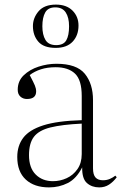

<svg xmlns="http://www.w3.org/2000/svg" viewBox="-20 -800 527 834"><path d="M193 14Q129 14 92 -20Q55 -54 55 -118Q55 -167 81 -201.5Q107 -236 168 -255.5Q229 -275 335 -278V-383Q335 -453 305.5 -480.5Q276 -508 222 -508Q186 -508 158 -499Q130 -490 109 -474Q126 -442 131.5 -428.5Q137 -415 137 -403Q137 -370 97 -370Q80 -370 68.5 -380.5Q57 -391 57 -410Q57 -448 83 -473Q109 -498 147.5 -510.5Q186 -523 225 -523Q313 -523 348.5 -479.5Q384 -436 384 -365V-69Q384 -41 395 -29Q406 -17 427 -17Q444 -17 457.5 -23Q471 -29 481 -37L487 -30Q472 -10 453.5 2Q435 14 411 14Q379 14 357.5 -5Q336 -24 337 -73Q312 -24 274.5 -5Q237 14 193 14ZM210 -13Q241 -13 269.5 -26Q298 -39 316.5 -65.5Q335 -92 335 -131V-263Q250 -259 199.5 -246.5Q149 -234 127.5 -206Q106 -178 106 -126Q106 -71 135 -42Q164 -13 210 -13ZM222 -592Q170 -592 146.5 -619Q123 -646 123 -687Q123 -722 147.5 -751Q172 -780 223 -780Q269 -780 295 -754Q321 -728 321 -689Q321 -646 295.5 -619Q270 -592 222 -592ZM224 -604Q256 -604 268 -625Q280 -646 280 -686Q280 -724 265.5 -746Q251 -768 220 -768Q189 -768 176.5 -746Q164 -724 164 -686Q164 -649 177.5 -626.5Q191 -604 224 -604Z"/></svg>

Font: Display Extralight
Style: Regular
Weight: 200
Designer: Latin by Veronika Burian and Jose Scaglione. Greek by Irene Vlachou. Cyrillic by Vera Evstafieva.
Foundry: TypeTogether
Version: Version 3.002